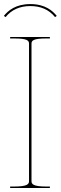

<svg xmlns="http://www.w3.org/2000/svg" viewBox="-26 -946 306 966"><path d="M126.5 -915.5C177 -915.5 219 -899 251 -860L259.5 -866C239.5 -891 202 -925.5 126.5 -925.5C53 -925.5 14.5 -892.5 -6.5 -866L2 -860C32 -897 74 -915.5 126.5 -915.5ZM225 0V-7.5H207.5C139 -7.5 132.5 -20.5 132.5 -35V-726.5C132.5 -742 141.5 -752.5 207.5 -752.5H225V-760H25V-752.5H45C111 -752.5 120 -742 120 -726.5V-35C120 -20.5 113.5 -7.5 45 -7.5H25V0Z"/></svg>

Font: ZnikomitNo24
Style: Regular
Weight: 500
Designer: gluk
Foundry: gluk
Version: Version 0.55